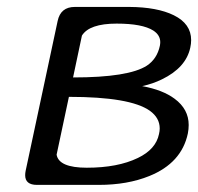

<svg xmlns="http://www.w3.org/2000/svg" viewBox="-20 -520 558 540"><path d="M427.2 -143.1Q429.2 -151.4 429.2 -158.7Q429.2 -188.5 401.4 -208.5Q346.2 -247.6 173.8 -247.6L139.2 -85Q145.5 -48.3 224.1 -48.3Q311 -48.3 367.7 -75.7Q418.5 -100.1 427.2 -143.1ZM210.4 -419.9 185.5 -302.2Q341.8 -302.2 393.1 -335.4Q421.9 -354.5 429.7 -391.6Q430.7 -397 430.7 -401.4Q430.7 -421.4 411.1 -434.1Q380.4 -453.6 308.1 -453.6Q231.4 -453.6 210.4 -419.9ZM399.9 -24.9Q338.4 0 257.8 0H84Q50.8 0 50.8 -27.3Q50.8 -33.2 52.2 -40L142.1 -460.9Q150.4 -500.5 190.4 -500.5H343.8Q422.4 -500 468.8 -477.1Q517.6 -453.1 517.6 -407.2Q517.6 -397 515.1 -385.7Q502.9 -329.6 435.5 -296.9Q409.7 -284.2 379.9 -277.8Q438 -267.1 471.2 -242.2Q510.7 -212.9 510.7 -168.5Q510.7 -156.7 508.3 -144.5Q490.7 -61.5 399.9 -24.9Z"/></svg>

Font: inglobal
Style: Italic
Weight: 400
Italic angle: -12°
Designer: Andrey Kochetov, Denis Davydov, Evgeny Yurtaev
Foundry: inglobal
Version: Version 1.00 September 25, 2014, initial release